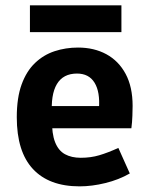

<svg xmlns="http://www.w3.org/2000/svg" viewBox="-20 -671 541 698"><path d="M269.3 6.5Q158.4 6.5 99.7 -56.6Q41 -119.7 41 -244.8Q41 -315.5 58.6 -364Q76.3 -412.5 107.4 -442.1Q138.4 -471.7 178.6 -484.9Q218.8 -498.1 263.6 -498.1Q322.1 -498.1 366.8 -473.8Q411.5 -449.4 436.8 -402.2Q462.1 -355 462.1 -286.1Q462.1 -274 461.3 -250.2Q460.5 -226.3 457.6 -204.8H124L169.1 -237.4Q168.1 -184.8 180.3 -154.1Q192.4 -123.4 216.2 -110.4Q239.9 -97.4 273.4 -97.4Q310 -97.4 340.6 -106.5Q371.3 -115.5 410.3 -133.2L451.9 -40.4Q411.8 -17.4 363 -5.5Q314.2 6.5 269.3 6.5ZM339.7 -226.4V-275.7Q344.3 -336.8 323.8 -370.2Q303.4 -403.6 259.8 -403.6Q209.8 -403.6 186.8 -365.3Q163.9 -326.9 169.1 -251.9L124 -285.4H376.3ZM88.8 -554.2V-651.5H421.4V-554.2Z"/></svg>

Font: Anaheim
Style: Regular
Weight: 400
Designer: Vernon Adams
Foundry: Vernon Adams
Version: Version 2.001